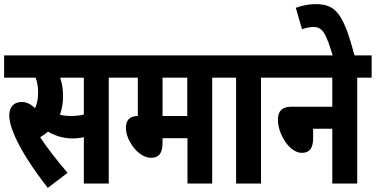

<svg xmlns="http://www.w3.org/2000/svg" viewBox="-20 -891 1824 932"><path d="M212 21 308 -52C258 -111 212 -168 175 -225C189 -233 201 -242 213 -252C246 -232 288 -219 332 -219C350 -219 369 -221 387 -225V0H508V-514H578V-622H0V-514H153C161 -493 165 -469 165 -443C165 -411 160 -386 150 -366C129 -386 109 -396 86 -396C48 -396 25 -373 25 -331C25 -304 33 -273 52 -230C80 -166 131 -83 212 21ZM324 -328C304 -328 288 -330 271 -334C280 -360 286 -389 286 -422C286 -456 282 -486 272 -514H387V-335C367 -330 347 -328 324 -328Z M1010 -514H1080V-622H566V-514H649V-328C605 -328 591 -302 591 -270C591 -211 650 -125 713 -125C751 -125 769 -147 769 -197V-220H890V0H1010ZM889 -514V-328H769V-514Z M1247 -514H1317V-622H1068V-514H1126V0H1247Z M1305 -622V-514H1593V-373H1397C1344 -373 1329 -347 1329 -309C1329 -242 1384 -149 1445 -149C1483 -149 1500 -173 1500 -220V-266H1593V0H1714V-514H1784V-622Z M1597 -615H1703C1647 -824 1612 -871 1511 -871C1480 -871 1444 -864 1416 -853L1446 -749C1465 -756 1485 -760 1502 -760C1548 -760 1563 -727 1597 -615Z"/></svg>

Font: Noto Sans Devanagari ExtraCondensed
Style: Bold
Weight: 700
Width: 2
Designer: Jelle Bosma - Monotype Design Team
Foundry: Monotype Imaging Inc.
Version: Version 2.004